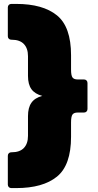

<svg xmlns="http://www.w3.org/2000/svg" viewBox="-20 -811 501 981"><path d="M38 150Q30 150 25 145Q20 140 20 132V-15Q20 -23 25 -28Q30 -33 38 -33H40Q81 -33 102 -55Q123 -77 123 -117V-218Q123 -261 140.5 -286Q158 -311 196 -321Q158 -331 140.5 -355.5Q123 -380 123 -423V-524Q123 -564 102 -586Q81 -608 40 -608H38Q30 -608 25 -613Q20 -618 20 -626V-773Q20 -781 25 -786Q30 -791 38 -791H63Q199 -791 271 -732.5Q343 -674 343 -529V-456Q343 -425 350.5 -415Q358 -405 377 -405H409Q417 -405 422 -400Q427 -395 427 -387V-254Q427 -246 422 -241Q417 -236 409 -236H377Q358 -236 350.5 -226Q343 -216 343 -185V-112Q343 33 271 91.5Q199 150 63 150Z"/></svg>

Font: LINE Seed Sans TH App Heavy
Style: Regular
Weight: 900
Designer: Dalton Maag Ltd | Thai characters by Cadson Demak Co.,Ltd.
Foundry: Dalton Maag Ltd
Version: Version 1.003